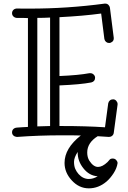

<svg xmlns="http://www.w3.org/2000/svg" viewBox="-20 -740 699 1050"><path d="M623 151.9Q619.1 179.7 601.1 207.5Q583 235.4 562.5 252.9Q518.6 290 465.8 290Q412.1 290 372.1 246.1Q333 203.6 333 150.9Q333 70.8 421.9 1Q395.5 0 370.1 0H318.8Q191.9 0 74.2 8.8H71.8Q60.5 7.8 53.2 1Q45.9 -5.9 45.9 -16.4Q45.9 -26.9 52.7 -33.9Q59.6 -41 72.5 -42.2Q85.4 -43.5 101.3 -44.2Q117.2 -44.9 132.8 -45.9V-641.1Q117.2 -642.1 101.6 -642.1H70.8Q60.5 -643.1 53.2 -650.1Q45.9 -657.2 45.9 -668Q45.9 -678.7 53.7 -686.3Q61.5 -693.8 75.9 -693.4Q90.3 -692.9 107.4 -692.9H142.1Q348.6 -692.9 551.8 -720.2H556.2Q565.9 -720.2 572.8 -713.6Q579.6 -707 581.1 -698.2L602.1 -533.2V-529.8Q602.1 -518.6 594 -511.7Q585.9 -504.9 576.4 -504.9Q566.9 -504.9 559.8 -511Q552.7 -517.1 550.8 -526.9L533.2 -666Q436.5 -652.8 305.2 -646V-324.2Q410.2 -328.6 469.2 -339.8H474.1Q484.4 -339.8 492.2 -332.3Q500 -324.7 500 -314.9Q500 -294.4 479 -289.1Q421.4 -277.8 305.2 -272.9V-50.8H318.8Q450.2 -50.8 554.2 -43.9L571.8 -174.8Q573.7 -184.6 580.8 -190.7Q587.9 -196.8 598.4 -196.8Q608.9 -196.8 616 -188.5Q623 -180.2 623 -171.9V-168L602.1 -13.2Q600.6 -3.4 593.3 2.7Q585.9 8.8 576.2 8.8H575.2L514.2 4.9Q457 40.5 457 94.2Q457 120.6 468.8 139.2Q490.7 172.9 516.1 172.9Q540 172.9 567.9 146.5Q574.2 140.1 579.3 133.5Q584.5 127 596.4 127Q608.4 127 615.7 135.3Q623 143.6 623 151.9ZM253.9 -644Q219.7 -642.1 184.1 -642.1V-48.8L253.9 -50.8ZM404.8 90.8Q384.8 122.1 384.8 145Q384.8 168 391.6 183.6Q398.4 199.2 409.7 211.9Q434.1 238.8 465.8 238.8Q490.2 238.8 514.2 224.1Q467.8 221.2 435.5 179.7Q404.8 141.1 404.8 94.2Z"/></svg>

Font: Ribeye Marrow
Style: Regular
Weight: 400
Designer: Astigmatic (AOETI)
Foundry: Astigmatic (AOETI)
Version: Version 1.000